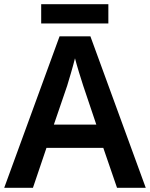

<svg xmlns="http://www.w3.org/2000/svg" viewBox="-20 -889 711 909"><path d="M493 -869H175V-778H493ZM534 0H670L408 -717H262L0 0H136L200 -189H469ZM374 -483 436 -299H235L298 -483C305 -506 325 -572 335 -613C344 -578 365 -510 374 -483Z"/></svg>

Font: Noto Sans Arabic UI SmBd
Style: Regular
Weight: 600
Designer: Monotype Design Team, Nadine Chahine and Nizar Qandah
Foundry: Monotype Imaging Inc.
Version: Version 2.010